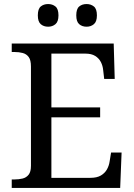

<svg xmlns="http://www.w3.org/2000/svg" viewBox="-20 -929 663 949"><path d="M38 0V-42H51Q73 -42 91.5 -46.5Q110 -51 121.5 -65.5Q133 -80 133 -109V-600Q133 -632 122 -647Q111 -662 92.5 -667Q74 -672 51 -672H38V-714H542L547 -539H495L490 -582Q488 -604 478.5 -622.5Q469 -641 450.5 -652.5Q432 -664 402 -664H234V-398H475V-349H234V-50H427Q459 -50 478.5 -61.5Q498 -73 508.5 -91.5Q519 -110 522 -132L529 -175H581L574 0ZM408 -797Q386 -797 371.5 -809.5Q357 -822 357 -853Q357 -885 371.5 -897Q386 -909 408 -909Q429 -909 444 -897Q459 -885 459 -853Q459 -822 444 -809.5Q429 -797 408 -797ZM218 -797Q196 -797 181.5 -809.5Q167 -822 167 -853Q167 -885 181.5 -897Q196 -909 218 -909Q239 -909 254 -897Q269 -885 269 -853Q269 -822 254 -809.5Q239 -797 218 -797Z"/></svg>

Font: Noto Serif Tamil
Style: Regular
Weight: 400
Designer: Indian Type Foundry, Tom Grace, and the Monotype Design Team
Foundry: Monotype Imaging Inc.
Version: Version 2.003